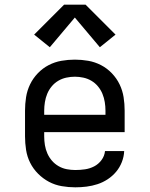

<svg xmlns="http://www.w3.org/2000/svg" viewBox="-20 -793 640 821"><path d="M302 8Q273 8 244 3Q215 -2 189.5 -15.5Q164 -29 143 -50Q122 -71 109 -97Q96 -123 91.5 -152Q87 -181 87 -210V-320Q87 -349 91.5 -377.5Q96 -406 108.5 -432Q121 -458 141.5 -479.5Q162 -501 188 -514.5Q214 -528 242.5 -533Q271 -538 300 -538Q329 -538 357.5 -533Q386 -528 412 -514.5Q438 -501 458.5 -479.5Q479 -458 491.5 -432Q504 -406 508.5 -377.5Q513 -349 513 -320V-228H169V-210Q169 -191 172 -172.5Q175 -154 182.5 -137Q190 -120 202 -106Q214 -92 230.5 -82.5Q247 -73 265.5 -69.5Q284 -66 302 -66Q323 -66 343.5 -69Q364 -72 382.5 -81.5Q401 -91 414 -108.5Q427 -126 429 -147H511Q510 -123 501 -100Q492 -77 476.5 -58.5Q461 -40 440.5 -26.5Q420 -13 397 -5.5Q374 2 350 5Q326 8 302 8ZM431 -302V-320Q431 -338 428 -356.5Q425 -375 418 -392Q411 -409 399 -423.5Q387 -438 371 -447.5Q355 -457 336.5 -461Q318 -465 300 -465Q282 -465 263.5 -461Q245 -457 229 -447.5Q213 -438 201 -423.5Q189 -409 182 -392Q175 -375 172 -356.5Q169 -338 169 -320V-302ZM193 -591 126 -645 254 -773H346L474 -645L407 -591L300 -718Z"/></svg>

Font: Iosevka Curly Slab Extended
Style: Regular
Weight: 400
Width: 7
Monospace: yes
Designer: Belleve Invis
Foundry: Belleve Invis
Version: Version 11.1.0; ttfautohint (v1.8.3)